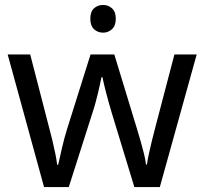

<svg xmlns="http://www.w3.org/2000/svg" viewBox="-20 -757 826 776"><path d="M397 -737Q417 -737 432.5 -723.5Q448 -710 448 -681Q448 -653 432.5 -639Q417 -625 397 -625Q375 -625 360 -639Q345 -653 345 -681Q345 -710 360 -723.5Q375 -737 397 -737ZM431 -303Q425 -324 419 -344.5Q413 -365 408.5 -383.5Q404 -402 400 -418Q396 -434 394 -445H390Q388 -434 384.5 -418Q381 -402 376.5 -383Q372 -364 366.5 -343.5Q361 -323 354 -302L258 -1H158L11 -537H102L176 -251Q184 -222 191 -192.5Q198 -163 203.5 -136.5Q209 -110 211 -91H215Q218 -103 222 -121Q226 -139 230.5 -159Q235 -179 240.5 -199Q246 -219 251 -235L346 -537H442L534 -235Q541 -212 548.5 -186Q556 -160 562 -135.5Q568 -111 570 -92H574Q576 -109 581.5 -134.5Q587 -160 594.5 -190.5Q602 -221 610 -251L685 -537H775L626 -1H523Z"/></svg>

Font: ugurmukhi25
Style: Book
Weight: 400
Designer: Jelle Bosma - Monotype Design Team
Foundry: Monotype Imaging Inc.
Version: Version 2.003